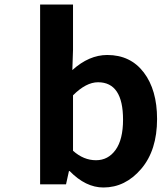

<svg xmlns="http://www.w3.org/2000/svg" viewBox="-20 -818 717 852"><path d="M439 14Q360 14 289 -59H286L273 0H158V-798H304V-597L301 -507Q375 -574 456 -574Q559 -574 618 -496.5Q677 -419 677 -290Q677 -151 606.5 -68.5Q536 14 439 14ZM406 -107Q460 -107 493 -153Q526 -199 526 -287Q526 -453 415 -453Q362 -453 304 -395V-149Q351 -107 406 -107Z"/></svg>

Font: NotoSansHansBold
Style: Bold
Weight: 700
Designer: Ryoko NISHIZUKA  (kana & ideographs); Paul D. Hunt (Latin, Greek & Cyrillic); Wenlong ZHANG  (bopomofo); Sandoll Communi
Foundry: Adobe Systems Incorporated
Version: Version 1.00;December 8, 2021;FontCreator 13.0.0.2675 64-bit